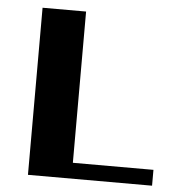

<svg xmlns="http://www.w3.org/2000/svg" viewBox="-48 -667 660 712"><g transform="rotate(5 282.5 -311.0)"><path d="M244 -59H544V0H82V-622H244Z"/></g></svg>

Font: Sarpanch
Style: Bold
Weight: 700
Designer: Manushi Parikh (Devanagari and Latin), Jyotish Sonowal (Devanagari)
Foundry: Indian Type Foundry
Version: Version 2.004;PS 1.0;hotconv 1.0.78;makeotf.lib2.5.61930; tt